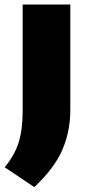

<svg xmlns="http://www.w3.org/2000/svg" viewBox="-34 -568 386 826"><path d="M113.5 237 -14 151.5Q29 100 46.2 44.8Q63.5 -10.5 63.5 -89V-548.5H268.5V-96Q268.5 -2.5 234 77Q199.5 156.5 113.5 237Z"/></svg>

Font: Encode Sans Expanded Expanded ExtraBold
Style: Regular
Weight: 800
Width: 7
Designer: Multiple Designers
Foundry: Impallari Type
Version: Version 3.000; ttfautohint (v1.8.3) -l 8 -r 50 -G 200 -x 14 